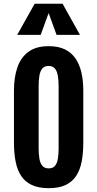

<svg xmlns="http://www.w3.org/2000/svg" viewBox="-20 -985 514 1014"><path d="M237.3 8.8Q184.6 8.8 148.9 -7.6Q113.3 -23.9 92.5 -54.9Q71.8 -85.9 62.7 -130.6Q53.7 -175.3 53.7 -232.4V-506.3Q53.7 -575.2 71.5 -628.2Q89.4 -681.2 129.9 -711.2Q170.4 -741.2 237.3 -741.2Q288.1 -741.2 323 -724.1Q357.9 -707 379.2 -675.5Q400.4 -644 410.2 -601.1Q419.9 -558.1 419.9 -506.3V-232.4Q419.9 -176.3 411.4 -131.8Q402.8 -87.4 382.1 -55.9Q361.3 -24.4 326.2 -7.8Q291 8.8 237.3 8.8ZM237.3 -95.7Q259.3 -95.7 270.5 -109.1Q281.7 -122.6 285.6 -146.5Q289.6 -170.4 289.6 -201.7V-529.3Q289.6 -562.5 285.2 -586.4Q280.8 -610.4 269.5 -623.5Q258.3 -636.7 237.3 -636.7Q215.3 -636.7 203.9 -623.5Q192.4 -610.4 188.2 -586.4Q184.1 -562.5 184.1 -529.3V-201.7Q184.1 -170.4 188.2 -146.5Q192.4 -122.6 203.9 -109.1Q215.3 -95.7 237.3 -95.7ZM70.8 -800.8 163.1 -965.3H310.5L402.3 -800.8H278.8L236.8 -916L194.8 -800.8Z"/></svg>

Font: Antonio
Style: Bold
Weight: 700
Designer: Vernon Adams
Foundry: Vernon Adams
Version: Version 1.002